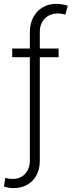

<svg xmlns="http://www.w3.org/2000/svg" viewBox="-29 -759 365 978"><path d="M269.5 -467.8H173.8V58.6Q173.8 102.1 156.7 133.8Q139.6 165.5 109.1 182.4Q78.6 199.2 39.1 199.2Q17.6 199.2 -8.8 191.4L-2 146.5Q10.7 152.3 39.1 152.3Q62 152.3 81.3 140.9Q100.6 129.4 111.8 108.2Q123 86.9 123 58.6V-467.8H33.2V-511.7H123V-594.7Q123 -638.7 140.9 -671.6Q158.7 -704.6 189 -721.9Q219.2 -739.3 256.8 -739.3Q272.9 -739.3 288.8 -736.6Q304.7 -733.9 316.4 -729.5L303.7 -684.6Q293 -687.5 284.9 -689Q276.9 -690.4 266.6 -690.4Q225.1 -690.4 199.5 -665Q173.8 -639.6 173.8 -594.7V-511.7H269.5Z"/></svg>

Font: Pretendard ExtraLight
Style: Regular
Weight: 200
Designer: Base glyphs from Inter by Rasmus Andersson; Hangeul glyphs from Noto Sans CJK(Source Han Sans) by Jang Soo-young and Kan
Foundry: Kil Hyung-jin
Version: Version 1.309